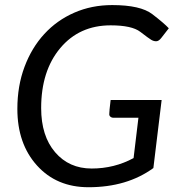

<svg xmlns="http://www.w3.org/2000/svg" viewBox="-20 -745 714 772"><path d="M420.4 -300.8V-303.7L424.8 -342.8H629.9L596.7 -69.3Q490.7 7.8 335.9 7.8Q207.5 7.8 128.7 -79.6Q49.8 -167 49.8 -307.1Q49.8 -399.4 78.6 -476.3Q107.4 -553.2 158.2 -608.4Q209 -663.6 278.8 -694.1Q348.6 -724.6 431.2 -724.6Q544.9 -724.6 592.5 -688Q640.1 -651.4 658.7 -631.3L628.4 -592.3Q618.2 -579.1 607.9 -579.1Q597.7 -579.1 587.9 -585Q578.1 -590.8 544.2 -616.9Q510.3 -643.1 424.8 -643.1Q298.8 -643.1 222.2 -551.5Q145.5 -460 145.5 -310.5Q145.5 -198.2 201.7 -132.8Q257.8 -67.4 348.6 -67.4Q439.5 -67.4 517.1 -109.4L536.6 -271.5H437Q428.7 -271.5 423.8 -275.9Q418.9 -280.3 419.4 -286.1Q419.9 -292 419.9 -295.2Q419.9 -298.3 420.4 -300.8Z"/></svg>

Font: Lato-Italic
Style: Italic
Weight: 400
Italic angle: -7°
Designer: Lukasz Dziedzic
Foundry: tyPoland Lukasz Dziedzic
Version: Version 1.104; Western+Polish opensource